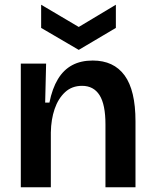

<svg xmlns="http://www.w3.org/2000/svg" viewBox="-20 -792 654 812"><path d="M68 0V-316V-523H175L171 -358H189Q201 -418 225 -457.5Q249 -497 285.5 -516.5Q322 -536 372 -536Q461 -536 507 -473Q553 -410 553 -279V0H426V-266Q426 -350 401 -389.5Q376 -429 327 -429Q284 -429 255 -402Q226 -375 211 -331Q196 -287 195 -232V0ZM154 -772 313 -678 470 -772V-674L313 -581L154 -674Z"/></svg>

Font: Bricolage Grotesque 20pt SemiBold
Style: Regular
Weight: 600
Version: Version 1.001;gftools[0.9.33.dev8+g029e19f]